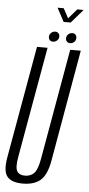

<svg xmlns="http://www.w3.org/2000/svg" viewBox="-70 -911 440 950"><g transform="rotate(5 149.5 -436.0)"><path d="M80 5Q136.5 5 168 -21.8Q199.5 -48.5 212 -118.5L309.5 -675H257L160.5 -127Q151 -72 133.8 -53.5Q116.5 -35 87.5 -35Q59.5 -35 48.5 -53.5Q37.5 -72 47.5 -127L144.5 -675H92L-6.5 -118.5Q-19 -48.5 3 -21.8Q25 5 80 5ZM168.5 -707.5Q179.5 -707.5 188.5 -715.5Q197.5 -723.5 197.5 -736Q197.5 -746 191.2 -752Q185 -758 176 -758Q164.5 -758 155.5 -750Q146.5 -742 146.5 -729.5Q146.5 -719.5 152.5 -713.5Q158.5 -707.5 168.5 -707.5ZM253 -707.5Q265 -707.5 273.5 -715.5Q282 -723.5 282 -736Q282 -746 276.2 -752Q270.5 -758 260.5 -758Q249.5 -758 240.5 -750Q231.5 -742 231.5 -729.5Q231.5 -719.5 237.8 -713.5Q244 -707.5 253 -707.5ZM212.5 -809.5H247.5L306 -877H274.5L233 -829L207 -877H176.5Z"/></g></svg>

Font: Anybody ExtraCondensed Light
Style: Italic
Weight: 300
Width: 2
Italic angle: -10°
Version: Version 1.113;gftools[0.9.25]